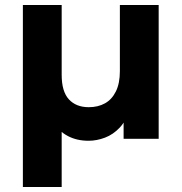

<svg xmlns="http://www.w3.org/2000/svg" viewBox="-20 -558 730 772"><path d="M72 194V-538H228V-257Q228 -190 257 -158.5Q286 -127 337 -127Q374 -127 402 -142.5Q430 -158 446 -190.5Q462 -223 462 -272V-538H618V0H477V-146L500 -120Q488 -73 461.5 -45Q435 -17 402 -4.5Q369 8 336 8Q289 8 253 -11Q217 -30 195 -65L228 -114V194Z"/></svg>

Font: MOST Montserrat
Style: Bold
Weight: 700
Designer: Julieta Ulanovsky
Foundry: Julieta Ulanovsky
Version: Version 8.000;March 11, 2024;FontCreator 15.0.0.2926 64-bit